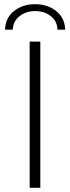

<svg xmlns="http://www.w3.org/2000/svg" viewBox="-20 -899 335 919"><path d="M122 0V-700H173V0ZM4 -757Q6 -814 47.5 -846.5Q89 -879 148 -879Q207 -879 248.5 -846.5Q290 -814 292 -757H255Q254 -798 223 -822Q192 -846 148 -846Q105 -846 74 -822Q43 -798 41 -757Z"/></svg>

Font: Montserrat Z Light
Style: Regular
Weight: 300
Designer: Julieta Ulanovsky
Foundry: Julieta Ulanovsky
Version: Version 8.000